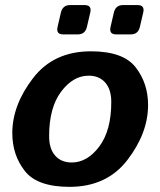

<svg xmlns="http://www.w3.org/2000/svg" viewBox="-20 -724 629 754"><path d="M28.3 -201.2Q28.3 -311 109.4 -416.7Q190.4 -522.5 336.9 -522.5Q463.9 -522.5 512.7 -459.7Q561.5 -397 561.5 -311.5Q561.5 -201.7 480.5 -95.9Q399.4 9.8 252.9 9.8Q126 9.8 77.1 -53Q28.3 -115.7 28.3 -201.2ZM172.9 -189Q172.9 -140.1 196.5 -113Q220.2 -85.9 261.7 -85.9Q322.8 -85.9 369.9 -148.7Q417 -211.4 417 -323.7Q417 -372.6 393.3 -399.7Q369.6 -426.8 328.1 -426.8Q267.1 -426.8 220 -364Q172.9 -301.3 172.9 -189ZM228.5 -588.9Q199.2 -588.9 206.1 -618.2L219.2 -674.8Q226.1 -704.1 255.4 -704.1H312Q341.3 -704.1 334.5 -674.8L321.3 -618.2Q314.5 -588.9 285.2 -588.9ZM436.5 -588.9Q407.2 -588.9 414.1 -618.2L427.2 -674.8Q434.1 -704.1 463.4 -704.1H520Q549.3 -704.1 542.5 -674.8L529.3 -618.2Q522.5 -588.9 493.2 -588.9Z"/></svg>

Font: Istok
Style: Bold Italic
Weight: 700
Italic angle: -13°
Designer: Andrey V. Panov
Foundry: Andrey V. Panov
Version: Version 1.0.3